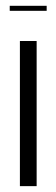

<svg xmlns="http://www.w3.org/2000/svg" viewBox="-20 -635 191 655"><path d="M139.2 -615.2V-598.1H13.2V-615.2ZM47.9 -495.1H105V0H47.9Z"/></svg>

Font: Moniqa Narrow Heading
Style: Regular
Weight: 400
Width: 4
Designer: Rajesh Rajput
Foundry: Rajesh Rajput
Version: Version 1.000